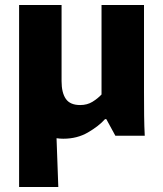

<svg xmlns="http://www.w3.org/2000/svg" viewBox="-20 -540 648 764"><path d="M56 204V-520H225V-217Q225 -171 242 -146.5Q259 -122 299 -122Q327 -122 348 -135Q369 -148 384 -164V-520H553V-173Q553 -123 553.5 -80Q554 -37 556 0H439L403 -66H398Q373 -38 330 -13Q287 12 232 12Q218 12 205 10L212 204Z"/></svg>

Font: Murecho
Style: Bold
Weight: 700
Designer: Neil Summerour
Foundry: Positype
Version: Version 1.010; ttfautohint (v1.8.3)